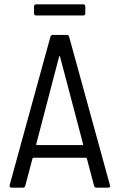

<svg xmlns="http://www.w3.org/2000/svg" viewBox="-20 -860 548 880"><path d="M411 -9 378 -134Q377 -137 373 -137H134Q130 -137 129 -134L96 -9Q94 0 85 0H33Q28 0 25.5 -3Q23 -6 24 -11L211 -691Q213 -700 222 -700H286Q295 -700 297 -691L484 -11L485 -8Q485 0 475 0H422Q413 0 411 -9ZM150 -195H357Q359 -195 360.5 -196.5Q362 -198 361 -199L255 -601Q254 -603 253 -603Q252 -603 251 -601L146 -199Q145 -198 146.5 -196.5Q148 -195 150 -195ZM136 -799V-830Q136 -840 146 -840H361Q371 -840 371 -830V-799Q371 -789 361 -789H146Q136 -789 136 -799Z"/></svg>

Font: Barlow Semi Condensed
Style: Regular
Weight: 400
Width: 4
Designer: Jeremy Tribby
Foundry: Tribby Type
Version: Version 1.408;December 10, 2018;FontCreator 11.5.0.2430 64-b